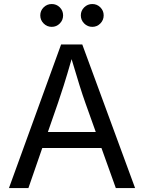

<svg xmlns="http://www.w3.org/2000/svg" viewBox="-20 -953 730 973"><path d="M25.4 0 289.6 -727.5H397L664.6 0H566.9L494.1 -203.1H194.3L124 0ZM222.7 -284.2H465.3L412.6 -431.6Q399.4 -468.3 382.8 -521.2Q366.2 -574.2 342.8 -653.3Q319.8 -572.8 302.7 -519Q285.6 -465.3 273.9 -431.6ZM242.2 -816.9Q218.3 -816.9 201.2 -834Q184.1 -851.1 184.1 -875Q184.1 -898.9 201.2 -915.8Q218.3 -932.6 242.2 -932.6Q266.1 -932.6 283 -915.8Q299.8 -898.9 299.8 -875Q299.8 -851.1 283 -834Q266.1 -816.9 242.2 -816.9ZM447.8 -816.9Q423.8 -816.9 406.7 -834Q389.6 -851.1 389.6 -875Q389.6 -898.9 406.7 -915.8Q423.8 -932.6 447.8 -932.6Q471.7 -932.6 488.5 -915.8Q505.4 -898.9 505.4 -875Q505.4 -851.1 488.5 -834Q471.7 -816.9 447.8 -816.9Z"/></svg>

Font: Inter-Regular
Style: Regular
Weight: 400
Designer: Rasmus Andersson
Foundry: rsms
Version: Version 4.000;git-a52131595